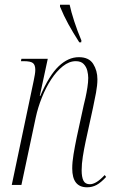

<svg xmlns="http://www.w3.org/2000/svg" viewBox="-20 -786 493 816"><path d="M350 10Q287 10 287 -70Q287 -97 292.5 -130Q298 -163 306 -202L336 -340Q339 -351 343.5 -371.5Q348 -392 351.5 -414.5Q355 -437 355 -455Q355 -469 351 -485.5Q347 -502 335.5 -514Q324 -526 302 -526Q274 -526 247 -504.5Q220 -483 197.5 -448.5Q175 -414 158 -371.5Q141 -329 132 -287L71 0H30L123 -442Q126 -457 128 -468.5Q130 -480 130 -489Q130 -510 120 -518Q110 -526 81 -526H69L71 -536H183L149 -378H151Q189 -466 229.5 -504.5Q270 -543 315 -543Q358 -543 376 -514.5Q394 -486 394 -449Q394 -424 388 -391.5Q382 -359 375 -327L344 -185Q337 -152 332 -120.5Q327 -89 327 -62Q327 -34 334.5 -18.5Q342 -3 362 -3Q374 -3 389 -11.5Q404 -20 425 -42L431 -34Q409 -10 390.5 0Q372 10 350 10ZM317 -606Q290 -648 270.5 -683.5Q251 -719 235 -758V-766H276Q282 -737 295.5 -695.5Q309 -654 326 -614L325 -606Z"/></svg>

Font: Noto Serif Display Condensed ExtraLight
Style: Italic
Weight: 200
Width: 3
Italic angle: -12°
Designer: Monotype Design Team
Foundry: Monotype Imaging Inc.
Version: Version 2.009